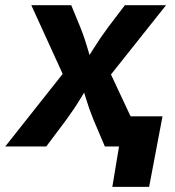

<svg xmlns="http://www.w3.org/2000/svg" viewBox="-45 -566 678 742"><path d="M-24.7 0 242.3 -337.2 223.2 -223.4 76 -545.9H230.3L265.8 -459.7Q282.6 -417.6 294.3 -376.2Q305.9 -334.8 318.9 -296H263.3Q289.6 -334.5 315.3 -376.1Q341 -417.6 372.1 -459.7L437.6 -545.9H596.7L339.1 -221.8L357.6 -334.2L514.1 0H360.2L316.5 -102.8Q299.3 -144.7 287 -186.1Q274.7 -227.5 261.2 -265.6H317Q291.6 -227.5 266.7 -186.1Q241.7 -144.7 210.9 -102.8L133.8 0ZM389.1 156.2 415 0H372.8L392.1 -116.4H583L531.3 156.2Z"/></svg>

Font: Inter Variable
Style: Italic
Weight: 400
Italic angle: -9.39999°
Designer: Rasmus Andersson
Foundry: rsms
Version: Version 4.001;git-9221beed3